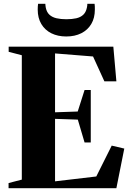

<svg xmlns="http://www.w3.org/2000/svg" viewBox="-20 -988 684 1008"><path d="M94.5 -45V-698L25.5 -716V-743H575L591 -561H528L468.5 -691.5L269 -707.5V-398.5L388 -402.5L424 -515.5H456.5V-240H424L388.5 -360L269 -364V-36L485.5 -61.5L566.5 -223.5L632.5 -208L591 0H25V-27ZM328 -796.5Q283.5 -796.5 249.8 -813.2Q216 -830 197 -861.8Q178 -893.5 178 -938Q178 -948 178.5 -954.2Q179 -960.5 180 -968H218Q218 -963.5 218.8 -958.2Q219.5 -953 220.5 -947Q225.5 -923.5 239.8 -910.5Q254 -897.5 276.5 -892.2Q299 -887 328 -887Q358 -887 380.2 -892Q402.5 -897 416.8 -910.2Q431 -923.5 436 -947Q437.5 -953 438 -958.2Q438.5 -963.5 438.5 -968H476.5Q477.5 -960.5 477.8 -954.2Q478 -948 478 -938Q478 -893.5 459.2 -862Q440.5 -830.5 406.8 -813.5Q373 -796.5 328 -796.5Z"/></svg>

Font: Merriweather 120pt ExtraBold
Style: Regular
Weight: 800
Version: Version 2.100